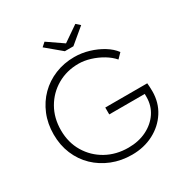

<svg xmlns="http://www.w3.org/2000/svg" viewBox="-199 -1040 1161 1208"><g transform="rotate(-30 381.0 -436.0)"><path d="M415 10Q337 10 270.5 -16.5Q204 -43 154.5 -90.5Q105 -138 77.5 -203.5Q50 -269 50 -347Q50 -425 77 -490.5Q104 -556 152 -604Q200 -652 265 -678.5Q330 -705 405 -705Q458 -705 510 -689.5Q562 -674 605 -647.5Q648 -621 673 -587L639 -552Q613 -582 574.5 -605Q536 -628 492 -641.5Q448 -655 407 -655Q321 -655 252 -615Q183 -575 143 -505.5Q103 -436 103 -347Q103 -258 144.5 -188.5Q186 -119 257 -79.5Q328 -40 417 -40Q492 -40 550 -69Q608 -98 641 -147.5Q674 -197 674 -260V-282H416V-332H721Q722 -324 723 -305.5Q724 -287 724 -273Q724 -191 683 -127Q642 -63 572 -26.5Q502 10 415 10ZM373 -766 264 -857 292 -882 404 -805 516 -882 544 -857 435 -766Z"/></g></svg>

Font: Lexend Deca ExtraLight
Style: Regular
Weight: 200
Designer: Bonnie Shaver-Troup, Thomas Jockin
Foundry: Lexend
Version: Version 1.008; ttfautohint (v1.8.4.7-5d5b)